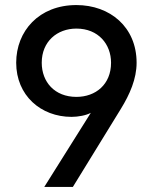

<svg xmlns="http://www.w3.org/2000/svg" viewBox="-20 -739 604 759"><path d="M282 -719C134 -719 44 -616 44 -491C44 -362 141 -277 263 -277C289 -277 321 -283 339 -293L155 0H268L458 -309C493 -366 520 -427 520 -491C520 -632 415 -719 282 -719ZM282 -356C196 -356 145 -415 145 -491C145 -575 206 -626 282 -626C369 -626 419 -564 419 -491C419 -405 358 -356 282 -356Z"/></svg>

Font: UULA Sans Medium
Style: Regular
Weight: 500
Designer: Mohamed Gaber, Laura Garcia Mut
Foundry: Kief Type Foundry
Version: Version 3.006;hotconv 1.0.109;makeotfexe 2.5.65596